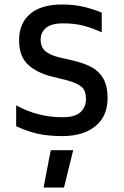

<svg xmlns="http://www.w3.org/2000/svg" viewBox="-20 -589 554 855"><path d="M52 0ZM52 -27V-120Q147 -67 258 -67Q314 -67 338.5 -89.5Q363 -112 363 -149Q363 -185 343.5 -202Q324 -219 280 -231L215 -247Q145 -264 105 -301Q65 -338 65 -410Q65 -485 114 -527Q163 -569 258 -569Q307 -569 349 -559.5Q391 -550 433 -533V-445Q392 -464 352 -474.5Q312 -485 261 -485Q208 -485 184.5 -464.5Q161 -444 161 -413Q161 -379 181.5 -361.5Q202 -344 241 -334L307 -319Q357 -307 389.5 -289Q422 -271 440.5 -238.5Q459 -206 459 -152Q459 -71 404.5 -27Q350 17 258 17Q197 17 150 7Q103 -3 52 -27ZM206 80H306L265 246H174Z"/></svg>

Font: Biryani
Style: Regular
Weight: 400
Designer: Dan Reynolds and Mathieu Reguer
Foundry: Dan Reynolds and Mathieu Reguer
Version: Version 1.004; ttfautohint (v1.1) -l 5 -r 5 -G 72 -x 0 -D la